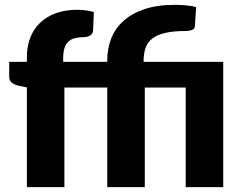

<svg xmlns="http://www.w3.org/2000/svg" viewBox="-20 -773 998 793"><path d="M91 0V-412L57 -419Q39.5 -423 28.8 -431.5Q18 -440 18 -456.5V-517.5H91V-537Q91 -581.5 105.2 -617.8Q119.5 -654 146.2 -679.5Q173 -705 211.5 -718.8Q250 -732.5 299 -732.5Q318 -732.5 334 -730.2Q350 -728 367.5 -723.5L364.5 -648Q363.5 -632 351.2 -625.8Q339 -619.5 326 -619.5Q305.5 -619.5 289.5 -615.5Q273.5 -611.5 262.8 -601.5Q252 -591.5 246.5 -574.8Q241 -558 241 -532.5V-517.5H423V-525Q423 -572 439.2 -613.8Q455.5 -655.5 489.5 -686.2Q523.5 -717 576.2 -735Q629 -753 702 -753Q724.5 -753 748.5 -750.8Q772.5 -748.5 790 -744L785 -665.5Q784 -653 772.5 -649Q761 -645 748 -645Q696 -645 662 -637Q628 -629 608.2 -613.2Q588.5 -597.5 580.8 -574Q573 -550.5 573 -520V-517.5H902V0H747V-411.5H578V0H423V-411.5H246V0Z"/></svg>

Font: Lato 2
Style: Regular
Weight: 900
Designer: Lukasz Dziedzic with Adam Twardoch and Botio Nikoltchev
Foundry: tyPoland Lukasz Dziedzic
Version: Version 2.015; 2015-08-06; http://www.latofonts.com/